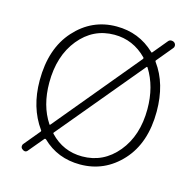

<svg xmlns="http://www.w3.org/2000/svg" viewBox="-87 -633 760 743"><g transform="rotate(15 293.0 -261.5)"><path d="M449.2 -417Q447.3 -420.9 444.3 -418L164.1 -81.1Q161.1 -78.1 164.1 -75.2Q216.8 -19.5 293 -19.5Q377.9 -19.5 434.1 -87.4Q490.2 -155.3 490.2 -261.7Q490.2 -351.6 449.2 -417ZM138.7 -107.4Q140.6 -103.5 143.6 -107.4L422.9 -444.3Q425.8 -448.2 422.9 -451.2Q368.2 -506.8 293 -506.8Q208 -506.8 152.3 -438.5Q96.7 -370.1 96.7 -262.7Q96.7 -170.9 138.7 -107.4ZM523.4 -538.1Q529.3 -533.2 529.3 -525.4Q529.3 -519.5 525.4 -515.6L473.6 -453.1Q470.7 -450.2 473.6 -446.3Q527.3 -373 527.3 -261.7Q527.3 -135.7 459.5 -61.5Q391.6 12.7 293 12.7Q203.1 12.7 141.6 -46.9Q137.7 -49.8 134.8 -46.9L85.9 11.7Q81.1 18.6 74.2 18.6Q69.3 18.6 63.5 13.7Q57.6 9.8 57.6 2Q57.6 -3.9 61.5 -7.8L113.3 -70.3Q116.2 -74.2 113.3 -77.1Q58.6 -153.3 58.6 -261.7Q58.6 -389.6 126.5 -464.8Q194.3 -540 293 -540Q382.8 -540 446.3 -479.5Q449.2 -475.6 452.1 -479.5L499 -536.1Q503.9 -542 510.7 -542Q511.7 -542 512.7 -542Q518.6 -542 523.4 -538.1Z"/></g></svg>

Font: Gen Jyuu Gothic ExtraLight
Style: Regular
Weight: 100
Designer: [Source Han Sans]
Ryoko NISHIZUKA  (kana & ideographs); Paul D. Hunt (Latin, Greek & Cyrillic); Wenlong ZHANG  (bopomofo
Version: Version 1.002.20150607